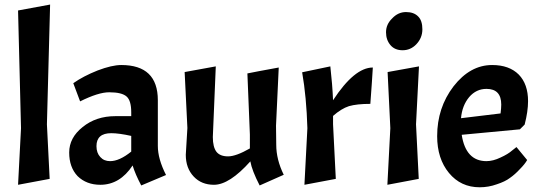

<svg xmlns="http://www.w3.org/2000/svg" viewBox="-20 -794 2318 825"><path d="M195.3 -774.4Q191.4 -645.5 181.6 -259.8Q184.6 -201.2 193.4 -25.4Q159.2 -18.6 57.6 0Q60.5 -60.5 70.3 -243.2Q67.4 -369.1 57.6 -749Q91.8 -754.9 195.3 -774.4Z M313.5 -37.1Q277.3 -75.2 277.3 -138.7Q277.3 -202.1 335 -248Q392.6 -294.9 475.6 -294.9Q499 -294.9 543.9 -294.9Q543.9 -298.8 543.9 -311.5Q543.9 -361.3 524.4 -378.9Q503.9 -397.5 449.2 -397.5Q425.8 -397.5 394.5 -387.7Q363.3 -377.9 324.2 -358.4Q314.5 -384.8 294.9 -436.5Q337.9 -466.8 399.4 -491.2Q460.9 -514.6 501 -514.6Q658.2 -514.6 658.2 -363.3Q658.2 -297.9 658.2 -167Q658.2 -111.3 693.4 -42Q657.2 -27.3 586.9 2.9Q561.5 -44.9 549.8 -83Q495.1 0 411.1 0Q351.6 0 313.5 -37.1ZM453.1 -101.6Q493.2 -101.6 543.9 -142.6Q543.9 -165 543.9 -210Q491.2 -221.7 458 -221.7Q394.5 -221.7 394.5 -166Q394.5 -136.7 411.1 -119.1Q426.8 -101.6 453.1 -101.6Z M899.4 0Q845.7 0 812.5 -35.2Q778.3 -71.3 778.3 -128.9Q780.3 -167 785.2 -244.1Q782.2 -303.7 773.4 -484.4Q807.6 -490.2 907.2 -508.8Q904.3 -432.6 894.5 -205.1Q894.5 -162.1 910.2 -141.6Q925.8 -122.1 960 -122.1Q994.1 -122.1 1053.7 -156.2Q1053.7 -175.8 1053.7 -215.8Q1050.8 -282.2 1043 -478.5Q1076.2 -485.4 1177.7 -503.9Q1174.8 -441.4 1166 -253.9Q1166 -233.4 1167 -171.9Q1167 -108.4 1199.2 -43Q1165 -27.3 1095.7 2.9Q1062.5 -61.5 1055.7 -100.6Q965.8 0 899.4 0Z M1278.3 -483.4Q1308.6 -489.3 1399.4 -508.8Q1408.2 -431.6 1411.1 -363.3Q1502.9 -503.9 1582 -503.9Q1579.1 -452.1 1571.3 -347.7Q1513.7 -347.7 1479.5 -337.9Q1446.3 -327.1 1411.1 -295.9Q1411.1 -284.2 1411.1 -259.8Q1414.1 -201.2 1422.9 -25.4Q1388.7 -18.6 1288.1 0Q1291 -60.5 1300.8 -243.2Q1296.9 -377 1278.3 -483.4Z M1780.3 -508.8Q1777.3 -446.3 1767.6 -259.8Q1770.5 -201.2 1779.3 -25.4Q1745.1 -18.6 1644.5 0Q1647.5 -60.5 1657.2 -243.2Q1654.3 -303.7 1645.5 -484.4Q1679.7 -490.2 1780.3 -508.8ZM1665 -714.8Q1690.4 -742.2 1724.6 -742.2Q1758.8 -742.2 1777.3 -722.7Q1794.9 -705.1 1794.9 -668Q1794.9 -630.9 1768.6 -603.5Q1744.1 -578.1 1710 -578.1Q1676.8 -578.1 1658.2 -599.6Q1638.7 -622.1 1638.7 -655.3Q1638.7 -689.5 1665 -714.8Z M2070.3 -101.6Q2098.6 -101.6 2130.9 -117.2Q2163.1 -131.8 2180.7 -147.5Q2187.5 -152.3 2199.2 -162.1Q2210.9 -148.4 2245.1 -106.4Q2235.4 -88.9 2213.9 -67.4Q2193.4 -44.9 2170.9 -29.3Q2150.4 -13.7 2114.3 -2Q2079.1 10.7 2041 10.7Q1960 10.7 1909.2 -50.8Q1858.4 -112.3 1858.4 -209Q1858.4 -331.1 1928.7 -422.9Q2000 -514.6 2094.7 -514.6Q2168 -514.6 2209 -473.6Q2249 -432.6 2249 -359.4Q2249 -315.4 2234.4 -258.8Q2227.5 -252 2213.9 -238.3Q2151.4 -232.4 1963.9 -214.8Q1981.4 -101.6 2070.3 -101.6ZM2070.3 -412.1Q2026.4 -412.1 1996.1 -377Q1965.8 -340.8 1960.9 -286.1Q2017.6 -293 2130.9 -306.6Q2133.8 -330.1 2133.8 -344.7Q2133.8 -412.1 2070.3 -412.1Z"/></svg>

Font: Acme Polish
Style: Regular
Weight: 400
Designer: Juan Pablo del Peral
Version: Version 1.002